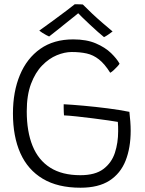

<svg xmlns="http://www.w3.org/2000/svg" viewBox="-20 -853 678 897"><path d="M356 24Q250 24 180 -17.8Q110 -59.5 75.2 -137.2Q40.5 -215 40.5 -323Q40.5 -424.5 73 -502.5Q105.5 -580.5 168.2 -624.8Q231 -669 322 -669Q384.5 -669 428 -650.2Q471.5 -631.5 498.8 -605Q526 -578.5 538.5 -555.5Q535.5 -550 527.8 -541.8Q520 -533.5 511.5 -525.5Q503 -517.5 495 -513Q469 -554.5 442.2 -575.5Q415.5 -596.5 384.8 -603.2Q354 -610 315 -610Q282 -610 245.5 -595Q209 -580 177 -547.2Q145 -514.5 125 -461.5Q105 -408.5 105 -333Q105 -238.5 132 -171.8Q159 -105 214.5 -69.8Q270 -34.5 355.5 -34.5Q425 -34.5 463.2 -63.5Q501.5 -92.5 516.8 -139.2Q532 -186 532 -239.5Q532 -250 531.8 -261.8Q531.5 -273.5 530.5 -283.5Q517.5 -286 486 -290.5Q454.5 -295 415.2 -300Q376 -305 339 -309Q302 -313 279 -314Q278.5 -320 278 -329.5Q277.5 -339 277.5 -349.2Q277.5 -359.5 277.5 -366Q316.5 -364 371.5 -359Q426.5 -354 483.2 -346.8Q540 -339.5 584.5 -330.5Q587 -308 588.8 -285.5Q590.5 -263 590.5 -242Q590.5 -162.5 566.8 -102.5Q543 -42.5 491.5 -9.2Q440 24 356 24ZM367 -832Q386 -812.5 410.8 -789.2Q435.5 -766 461 -744.2Q486.5 -722.5 506 -706Q495 -697.5 485 -690.8Q475 -684 466 -679.5Q455 -688 437.2 -704Q419.5 -720 400 -738Q380.5 -756 364.8 -771.5Q349 -787 341.5 -795H350Q346.5 -791.5 330 -778.5Q313.5 -765.5 291.5 -747.8Q269.5 -730 247.5 -712.5Q225.5 -695 209.5 -682.5Q205 -684.5 195.8 -689.2Q186.5 -694 177.5 -700Q168.5 -706 163.5 -710Q193 -731 227.8 -756.5Q262.5 -782 291 -803.5Q319.5 -825 329 -833Q333.5 -833 340.2 -833Q347 -833 354.2 -832.8Q361.5 -832.5 367 -832Z"/></svg>

Font: Grandstander Thin ExtraLight
Style: Regular
Weight: 250
Version: Version 1.200